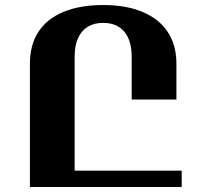

<svg xmlns="http://www.w3.org/2000/svg" viewBox="-20 -744 803 764"><path d="M390 -724Q483 -724 548.5 -696Q614 -668 648 -616Q682 -564 682 -490V-348H504V-518Q504 -583 474.5 -618Q445 -653 390 -653Q355 -653 330 -638Q305 -623 291 -593.5Q277 -564 277 -519V0H99V-490Q99 -567 134 -619Q169 -671 234.5 -697.5Q300 -724 390 -724ZM267 0V-65H703V0Z"/></svg>

Font: Noto Serif Armenian ExtraBold
Style: Regular
Weight: 800
Version: Version 2.007